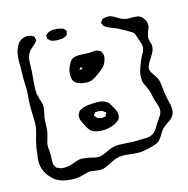

<svg xmlns="http://www.w3.org/2000/svg" viewBox="-111 -814 956 977"><g transform="rotate(-15 367.0 -326.0)"><path d="M734 -159Q734 -136 722 -120Q713 -108 691 -95L669 -78Q658 -68 647 -48Q641 -37 633 -27Q625 -17 616 -12Q607 -6 583 0Q539 12 515 12Q502 12 491.5 11Q481 10 474 9Q440 4 417 6Q396 9 374 19L356 28Q339 37 327 41.5Q315 46 302 46Q292 46 285 45Q278 44 273 43Q252 40 250 40Q236 40 212 48Q208 49 200.5 51Q193 53 187 54Q173 56 165 56Q96 56 59 27Q50 19 34 1Q17 -23 11 -47Q8 -61 8 -74Q8 -92 11 -108Q14 -144 23 -180Q25 -188 31 -209Q37 -230 40 -246Q42 -257 42 -281L41 -317Q40 -329 40 -352Q40 -376 44 -426Q45 -434 45 -449Q45 -466 43 -498L44 -543Q45 -559 44.5 -571.5Q44 -584 44 -593Q44 -636 56 -662Q65 -682 72 -689Q91 -708 118 -708Q128 -708 140 -703Q142 -702 146 -700Q150 -698 151 -696Q153 -694 154 -689Q155 -684 155 -682Q157 -680 157 -677Q157 -675 154.5 -672Q152 -669 151 -668Q147 -662 139.5 -656Q132 -650 128 -646Q101 -624 97 -591Q95 -579 95 -555Q95 -536 94 -527L92 -505Q87 -450 87 -434Q87 -418 88 -412Q89 -406 96 -381Q105 -358 105 -341Q105 -326 100.5 -308Q96 -290 95 -283Q93 -261 93 -249Q93 -226 91 -215L87 -195Q85 -186 80.5 -172.5Q76 -159 75 -150Q74 -146 74 -137Q74 -128 76 -114L77 -90Q77 -82 76 -71Q75 -60 76 -52Q76 -44 77 -40Q77 -39 78.5 -37Q80 -35 81 -34Q82 -32 84 -28Q86 -24 88 -23Q91 -21 108 -14Q120 -12 127 -12Q149 -12 174 -21Q181 -23 193.5 -27.5Q206 -32 215 -33Q220 -34 223.5 -33.5Q227 -33 229 -33Q241 -33 269 -27Q292 -20 310 -20Q329 -20 357 -35Q371 -42 383 -46Q403 -53 426 -53Q440 -53 464 -51Q490 -49 501 -49L546 -50Q551 -50 569 -50.5Q587 -51 600 -58Q611 -63 618.5 -72.5Q626 -82 632 -92Q638 -102 641 -107Q645 -113 653 -124.5Q661 -136 666 -144Q671 -152 673 -164Q675 -175 672 -186.5Q669 -198 665.5 -208.5Q662 -219 660 -224Q658 -229 656.5 -237Q655 -245 654 -249Q652 -263 650 -269Q648 -276 644 -285Q640 -294 638 -299Q628 -319 625 -329Q621 -345 623 -369Q624 -377 631 -401Q643 -434 654 -457Q656 -460 663 -473Q670 -486 672 -498V-502Q672 -510 670 -520Q668 -527 662 -541Q657 -560 652 -572Q651 -574 650 -577Q649 -580 647 -582Q646 -584 638 -589Q632 -593 623 -598Q614 -603 609 -606L568 -628Q554 -634 547 -636Q543 -638 534 -641.5Q525 -645 519 -649Q509 -654 507 -656Q506 -658 505.5 -660Q505 -662 504 -663Q503 -664 500.5 -668.5Q498 -673 498 -675Q498 -676 500.5 -679.5Q503 -683 504 -684Q505 -685 507 -688.5Q509 -692 511 -693Q512 -694 515.5 -694.5Q519 -695 521 -696Q533 -698 539 -698Q550 -698 560 -693.5Q570 -689 584 -680Q600 -670 609 -667Q625 -661 643 -661Q661 -661 664 -661Q685 -661 696 -656Q711 -648 718 -634Q720 -631 722 -628.5Q724 -626 725 -623Q726 -620 726 -614Q728 -606 728 -601Q727 -592 721 -578.5Q715 -565 714 -559Q710 -547 710 -538Q710 -532 714 -518Q719 -505 719 -495Q719 -484 715 -472Q712 -462 697 -439Q683 -419 679 -408Q675 -400 674 -396L673 -387Q673 -380 675 -374Q676 -372 678.5 -368Q681 -364 682 -362Q686 -355 695.5 -342Q705 -329 708 -318Q713 -304 715 -275Q715 -268 717 -254Q718 -244 727 -202Q734 -178 734 -159ZM242 -704Q246 -705 253 -705Q278 -705 290 -701Q303 -698 306 -696Q309 -694 311 -691Q313 -688 315 -686L319 -681Q319 -680 317 -676Q316 -674 315.5 -669Q315 -664 314 -662Q314 -661 309 -659Q300 -652 295 -651L284 -649Q278 -648 266 -648Q251 -648 244 -650L230 -653L217 -664L213 -667Q212 -670 212 -678Q212 -679 211.5 -682Q211 -685 212 -686Q213 -689 226 -698Q240 -704 242 -704ZM374 -545 399 -544Q419 -546 428 -546Q438 -546 442 -545L452 -540Q453 -540 455 -539Q457 -538 460 -536Q462 -534 463 -531Q464 -528 465 -526Q466 -524 467.5 -521Q469 -518 469 -516L470 -510Q470 -503 467.5 -494Q465 -485 464 -482Q458 -465 445.5 -452.5Q433 -440 412 -426Q396 -414 383 -408Q370 -402 355 -401L342 -402Q294 -406 281 -433L279 -445Q277 -455 277 -460Q277 -482 290 -510Q299 -528 307 -535Q320 -546 351 -546Q366 -546 374 -545ZM332 -476Q332 -475 331 -474.5Q330 -474 330 -473H333Q337 -474 344 -474Q345 -474 345.5 -473.5Q346 -473 347 -474L346 -476Q345 -482 340 -485ZM458 -180Q458 -180 452 -174Q444 -166 432 -160Q402 -145 363 -145Q340 -145 322 -152Q314 -155 312 -156Q302 -163 295 -173Q288 -183 279 -202Q277 -206 272.5 -215Q268 -224 267 -230Q266 -233 266 -241V-249Q266 -254 272 -262Q273 -264 274.5 -267Q276 -270 278 -271Q279 -273 282 -274.5Q285 -276 287 -277Q305 -288 343 -290L372 -291Q393 -291 407 -286Q418 -282 427 -275Q436 -268 448 -244Q455 -234 460 -219Q463 -210 463 -198Q460 -183 458 -180ZM357 -244Q356 -244 354.5 -244.5Q353 -245 351 -244L347 -238Q346 -237 343.5 -233.5Q341 -230 342 -229Q342 -227 347 -222L354 -213Q356 -212 359 -212Q372 -207 374 -207H377Q382 -207 390 -209Q391 -209 392.5 -208.5Q394 -208 396 -209Q398 -211 401 -220Q406 -225 406 -228L399 -233Q387 -242 387 -242Q385 -243 371 -245Q361 -245 357 -244Z"/></g></svg>

Font: Rubik-Burned
Style: Regular
Weight: 400
Designer: NaN (generative design), Hubert & Fischer (Rubik source font outlines)
Foundry: NaN, Hubert & Fischer
Version: Version 1.000